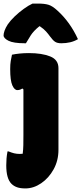

<svg xmlns="http://www.w3.org/2000/svg" viewBox="-34 -854 456 1074"><path d="M128 -557Q200 -557 246.5 -538.5Q293 -520 293 -473V-16Q293 44 266 93Q239 142 196.5 171Q154 200 108 200Q80 200 61.5 193.5Q43 187 30 174Q1 145 1 71Q1 52 2.5 33Q4 14 8 -7H14Q31 0 45 3.5Q59 7 77 7Q82 7 85.5 6.5Q89 6 93 6Q96 -17 96.5 -42.5Q97 -68 97 -100V-354L91 -359Q78 -350 63 -350Q47 -350 35 -376.5Q23 -403 23 -468Q23 -494 26 -512.5Q29 -531 33 -548Q52 -552 76 -554.5Q100 -557 128 -557ZM148 -834H179Q214 -834 236.5 -827.5Q259 -821 287 -795Q358 -731 402 -635Q382 -623 358.5 -617.5Q335 -612 309 -612Q287 -612 274.5 -620Q262 -628 246 -650Q236 -664 223.5 -678Q211 -692 189 -707H186Q154 -681 138.5 -657Q123 -633 111 -612H105Q41 -612 13.5 -626Q-14 -640 -14 -656Q-14 -667 -8.5 -682.5Q-3 -698 9 -717Q24 -739 48 -762Q72 -785 99 -804.5Q126 -824 148 -834Z"/></svg>

Font: Recursive Sn Csl St Blk
Style: Regular
Weight: 900
Version: Version 1.079;hotconv 1.0.112;makeotfexe 2.5.65598; ttfautoh